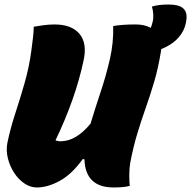

<svg xmlns="http://www.w3.org/2000/svg" viewBox="-20 -818 844 848"><path d="M143 10Q114 10 87.5 -8Q61 -26 42 -55.5Q23 -85 14.5 -120Q6 -155 13 -189Q26 -251 47 -315.5Q68 -380 88 -449Q108 -518 118 -591Q123 -627 126 -654Q129 -681 129 -700Q146 -703 171 -706.5Q196 -710 221 -710Q296 -710 331 -668.5Q366 -627 349 -550Q313 -381 225 -198Q229 -197 234.5 -195.5Q240 -194 247 -194Q316 -194 380 -272Q400 -339 424 -410.5Q448 -482 465 -555.5Q482 -629 480 -703Q497 -706 521 -708Q545 -710 580 -710Q618 -710 646 -695Q650 -705 654 -721Q658 -736 657 -754Q656 -772 651 -789Q668 -794 685.5 -796Q703 -798 725 -798Q769 -798 787.5 -782.5Q806 -767 804 -738Q801 -698 781 -668.5Q761 -639 730 -620Q712 -609 692 -601Q692 -597 691 -592Q679 -518 661.5 -458.5Q644 -399 624.5 -344Q605 -289 587 -230Q569 -171 555 -98Q551 -73 551 -45.5Q551 -18 553 3Q539 7 519 8.5Q499 10 482 10Q357 10 353 -114L346 -116Q297 -48 243.5 -19Q190 10 143 10Z"/></svg>

Font: Recursive Sn Csl St XBk
Style: Italic
Weight: 1000
Italic angle: -15°
Version: Version 1.085;hotconv 1.1.0;makeotfexe 2.6.0; ttfautohint (v